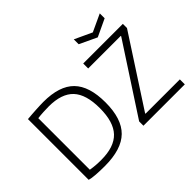

<svg xmlns="http://www.w3.org/2000/svg" viewBox="-177 -1287 1641 1641"><g transform="rotate(-45 643.5 -466.0)"><path d="M290 -48Q447 -48 520.5 -125.5Q594 -203 594 -370Q594 -536 522 -612.5Q450 -689 295 -689Q267 -689 229 -687Q191 -685 161 -681V-58Q180 -55 196 -53Q212 -51 227 -50Q242 -49 257.5 -48.5Q273 -48 290 -48ZM273 11Q216 11 167 7.5Q118 4 93 -4V-738Q115 -740 142 -742Q169 -744 195.5 -745.5Q222 -747 247 -748Q272 -749 290 -749Q483 -749 573 -657.5Q663 -566 663 -370Q663 -173 569.5 -81Q476 11 273 11ZM751 -52 1157 -675V-680H763V-740H1242V-690L836 -65V-60H1251V0H751ZM852 -943 1009 -870 1166 -943V-884L1009 -810L852 -884Z"/></g></svg>

Font: EncodeSans
Style: Light
Weight: 300
Designer: Pablo Impallari, Andres Torresi
Foundry: Pablo Impallari, Andres Torresi
Version: Version 1.000; ttfautohint (v1.4.1)